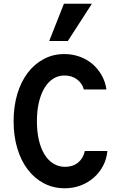

<svg xmlns="http://www.w3.org/2000/svg" viewBox="-20 -1000 640 1030"><path d="M435 -190Q427 -151 399 -128Q371 -105 329 -105Q295 -105 267 -122Q239 -139 219 -171.2Q199.1 -203.3 188.5 -248.5Q178 -293.7 178 -349.8Q178 -406 188.7 -451.1Q199.4 -496.1 218.5 -528Q237.6 -559.9 264.9 -577.5Q292.1 -595 326 -595Q364 -595 392 -575Q420 -555 430 -520H551Q545 -562 525 -597Q505 -632 475.5 -657Q446 -682 407.5 -696Q368.9 -710 325 -710Q265.1 -710 215.1 -683.5Q165 -657 128.9 -609.6Q92.8 -562.2 72.9 -495.9Q53 -429.6 53 -349.8Q53 -270 72.9 -204Q92.7 -138 128.8 -90.5Q164.9 -43 215.6 -16.5Q266.3 10 327 10Q373 10 412.5 -5Q452 -20 482.5 -46.5Q513 -73 532.5 -109.5Q552 -146 556 -190ZM473 -980H323L244 -780H344Z"/></svg>

Font: CommitMonoV143 ExtLt
Style: Regular
Weight: 200
Monospace: yes
Designer: Eigil Nikolajsen
Foundry: Eigil Nikolajsen
Version: Version 1.143